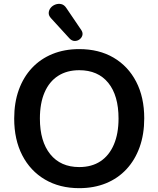

<svg xmlns="http://www.w3.org/2000/svg" viewBox="-20 -971 825 1001"><path d="M393 10Q291 10 214.5 -35Q138 -80 96 -161.5Q54 -243 54 -353Q54 -436 78 -502.5Q102 -569 146.5 -616.5Q191 -664 253.5 -689.5Q316 -715 393 -715Q496 -715 572 -670.5Q648 -626 690 -545Q732 -464 732 -354Q732 -271 708 -204Q684 -137 639.5 -89Q595 -41 532.5 -15.5Q470 10 393 10ZM393 -100Q458 -100 503.5 -130Q549 -160 573.5 -217Q598 -274 598 -353Q598 -473 544.5 -539Q491 -605 393 -605Q329 -605 283 -575.5Q237 -546 212.5 -489.5Q188 -433 188 -353Q188 -234 242 -167Q296 -100 393 -100ZM342 -771 246 -876Q233 -890 234 -904.5Q235 -919 244.5 -930.5Q254 -942 269 -947.5Q284 -953 299.5 -949.5Q315 -946 326 -929L404 -814Q413 -800 409.5 -787Q406 -774 394.5 -765.5Q383 -757 368.5 -757.5Q354 -758 342 -771Z"/></svg>

Font: Nunito ExtraLight
Style: Bold
Weight: 700
Version: Version 3.602